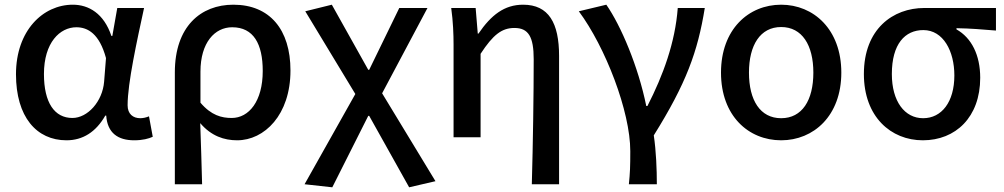

<svg xmlns="http://www.w3.org/2000/svg" viewBox="-20 -584 4272 817"><path d="M263 13C332 13 388 -22 428 -92H432C437 -18 482 13 551 13C587 13 613 6 630 -2L614 -89C602 -84 589 -81 577 -81C546 -81 523 -99 523 -136C523 -231 563 -411 593 -550H479L458 -431H454C422 -527 357 -564 290 -564C163 -564 48 -454 48 -268C48 -87 135 13 263 13ZM288 -82C212 -82 167 -147 167 -269C167 -403 235 -468 305 -468C354 -468 403 -440 431 -337L423 -236C416 -152 353 -82 288 -82Z M724 200H840C838 108 835 35 832 -60C879 -5 934 13 989 13C1105 13 1216 -95 1216 -284C1216 -458 1128 -564 973 -564C834 -564 724 -471 724 -276ZM966 -82C923 -82 879 -93 833 -147V-279C833 -403 894 -468 968 -468C1059 -468 1098 -397 1098 -282C1098 -153 1039 -82 966 -82Z M1394 213 1547 -91H1551L1721 213L1833 187L1606 -187L1799 -550H1679L1551 -287H1547L1392 -564L1279 -536L1492 -184L1276 200Z M2243 200H2359V-346C2359 -486 2315 -564 2206 -564C2126 -564 2070 -520 2016 -441H2013L2004 -550H1900C1908 -492 1910 -438 1910 -394V0H2025V-355C2078 -436 2115 -465 2169 -465C2229 -465 2251 -427 2251 -332C2251 -183 2248 23 2243 200Z M2656 200H2775C2775 137 2772 59 2762 -8C2900 -229 2949 -364 2979 -550H2864C2853 -403 2802 -264 2735 -133H2730C2696 -301 2622 -475 2560 -564L2443 -536C2556 -384 2662 -110 2662 59C2662 125 2661 151 2656 200Z M3304 13C3442 13 3560 -91 3560 -275C3560 -459 3442 -564 3304 -564C3165 -564 3048 -459 3048 -275C3048 -91 3165 13 3304 13ZM3304 -81C3215 -81 3167 -157 3167 -275C3167 -392 3215 -469 3304 -469C3393 -469 3441 -392 3441 -275C3441 -157 3393 -81 3304 -81Z M3907 13C4046 13 4151 -85 4151 -253C4151 -350 4114 -423 4050 -459V-464C4110 -463 4157 -459 4218 -454V-550H3913C3780 -550 3656 -461 3656 -269C3656 -87 3771 13 3907 13ZM3908 -81C3830 -81 3775 -152 3775 -269C3775 -397 3831 -456 3909 -456C3994 -456 4041 -366 4041 -263C4041 -150 3987 -81 3908 -81Z"/></svg>

Font: DAIFUKU Sans JP Medium
Style: Regular
Weight: 500
Designer: Original font ‘Source Han Sans JP’ : Ryoko NISHIZUKA  (kana, bopomofo & ideographs); Paul D. Hunt (Latin, Greek & Cyrill
Foundry: Daifuku
Version: Version 1.000